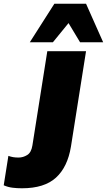

<svg xmlns="http://www.w3.org/2000/svg" viewBox="-166 -785 574 1031"><path d="M-48 226Q-75 226 -99 223Q-123 220 -146 210L-121 52Q-107 57 -94.5 59Q-82 61 -66 61Q-42 61 -20 47.5Q2 34 8 -4L88 -510H296L215 2Q197 112 134.5 169Q72 226 -48 226ZM-6 -558 126 -765H296L388 -558H264L202 -661L118 -558Z"/></svg>

Font: Mulish ExtraBlack
Style: Italic
Weight: 1000
Italic angle: -9°
Designer: Vernon Adams
Foundry: Vernon Adams
Version: Version 3.603; ttfautohint (v1.8.3)